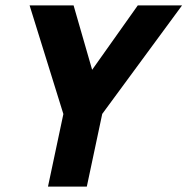

<svg xmlns="http://www.w3.org/2000/svg" viewBox="-20 -687 690 707"><path d="M319.3 -430 487.3 -667H650.3L356.3 -267.3H213.3L89 -667H251ZM226.7 -330H369.7L299.7 0H156.7Z"/></svg>

Font: Epunda Sans Light
Style: Italic
Weight: 300
Italic angle: -12.0243°
Designer: Simon Atzbach
Foundry: typofactur
Version: Version 2.204